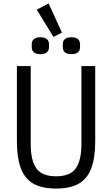

<svg xmlns="http://www.w3.org/2000/svg" viewBox="-20 -1081 651 1113"><path d="M78 -698H158V-246Q158 -184 172 -142Q186 -100 218 -79.5Q250 -59 305 -59Q360 -59 392 -79.5Q424 -100 438 -142Q452 -184 452 -246V-698H532V-262Q532 -169 510 -108Q488 -47 438.5 -17.5Q389 12 305 12Q221 12 171.5 -17.5Q122 -47 100 -108Q78 -169 78 -262ZM290 -867 193 -1025 262 -1061 339 -892ZM214 -767Q189 -767 176.5 -777.5Q164 -788 164 -807V-825Q164 -844 176.5 -854.5Q189 -865 214 -865Q239 -865 251.5 -854.5Q264 -844 264 -825V-807Q264 -788 251.5 -777.5Q239 -767 214 -767ZM394 -767Q369 -767 356.5 -777.5Q344 -788 344 -807V-825Q344 -844 356.5 -854.5Q369 -865 394 -865Q419 -865 431.5 -854.5Q444 -844 444 -825V-807Q444 -788 431.5 -777.5Q419 -767 394 -767Z"/></svg>

Font: IBM Plex Sans Condensed
Style: Regular
Weight: 400
Width: 3
Designer: Mike Abbink, Paul van der Laan, Pieter van Rosmalen
Foundry: Bold Monday
Version: Version 3.201